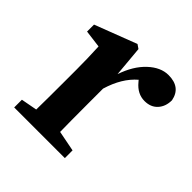

<svg xmlns="http://www.w3.org/2000/svg" viewBox="-139 -608 721 721"><g transform="rotate(45 221.5 -248.0)"><path d="M210 -485 221 -363Q242 -425 280 -460.5Q318 -496 359 -496Q424 -496 435 -438Q435 -405 416 -384Q397 -363 364 -363Q326 -363 298 -397L292 -404Q244 -363 221 -286V-210Q221 -106 222 -57L304 -41V0H35V-41L99 -53Q100 -103 100 -210V-266Q100 -326 97 -386L27 -395V-432L194 -496Z"/></g></svg>

Font: TypoPRO Source Serif Pro
Style: Regular
Weight: 600
Designer: Frank Grießhammer
Foundry: Adobe Systems Incorporated
Version: Version 1.017;PS 1.0;hotconv 1.0.79;makeotf.lib2.5.61930